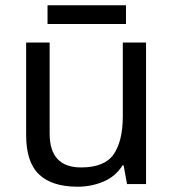

<svg xmlns="http://www.w3.org/2000/svg" viewBox="-20 -697 658 727"><path d="M533 -536V0H461L448 -71H444Q418 -29 372 -9.5Q326 10 274 10Q177 10 128 -36.5Q79 -83 79 -185V-536H168V-191Q168 -63 287 -63Q376 -63 410.5 -113Q445 -163 445 -257V-536ZM457 -677V-606H160V-677Z"/></svg>

Font: Noto Sans Anatolian Hieroglyphs
Style: Regular
Weight: 400
Designer: Monotype Design Team
Foundry: Monotype Imaging Inc.
Version: Version 2.001; ttfautohint (v1.8.4.7-5d5b)